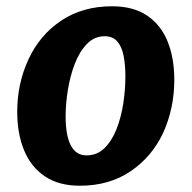

<svg xmlns="http://www.w3.org/2000/svg" viewBox="-20 -584 611 612"><path d="M234.7 8Q167.2 8 122.9 -22Q78.6 -52 56.7 -105.1Q34.9 -158.2 34.9 -227.8Q34.9 -318.1 71 -395.3Q106.5 -472.1 174.9 -518.1Q243.3 -564 337.3 -564Q404.5 -564 448.4 -534.6Q492.4 -505.2 514 -452.4Q535.6 -399.6 535.6 -329.4Q535.6 -239.6 500.6 -161.8Q464.9 -84.7 396.7 -38.4Q328.5 8 234.7 8ZM255.7 -88.7Q289.5 -88.7 313.1 -111.9Q336.7 -135.1 351.5 -172.7Q366.2 -210.3 373 -254.5Q379.7 -298.7 379.7 -340.5Q379.7 -377 374 -406Q368.4 -434.9 354 -451.7Q339.6 -468.5 314 -468.5Q280.7 -468.5 256.9 -443.8Q233.2 -419.1 218.3 -380.3Q203.4 -341.5 196.3 -297.1Q189.2 -252.7 189.2 -213.4Q189.2 -151.6 205.9 -120.2Q222.6 -88.7 255.7 -88.7Z"/></svg>

Font: Merriweather Sans Variable Regular
Style: Italic
Weight: 300
Italic angle: -8°
Designer: Eben Sorkin
Foundry: Eben Sorkin
Version: Version 2.001